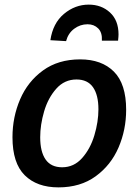

<svg xmlns="http://www.w3.org/2000/svg" viewBox="-20 -800 599 831"><path d="M526 -325Q526 -238 493 -161.5Q460 -85 394 -37Q328 11 233 11Q140 11 87 -41.5Q34 -94 34 -206Q34 -293 67 -370Q100 -447 166 -495Q232 -543 327 -543Q420 -543 473 -490Q526 -437 526 -325ZM154 -206Q154 -143 177.5 -109.5Q201 -76 249 -76Q300 -76 335.5 -116Q371 -156 388.5 -214.5Q406 -273 406 -327Q406 -389 382.5 -422.5Q359 -456 311 -456Q259 -456 223.5 -416Q188 -376 171 -318Q154 -260 154 -206ZM493 -651Q493 -642 491 -624H421Q423 -659 405 -677Q387 -695 359 -695Q327 -695 301 -675.5Q275 -656 266 -622L198 -626Q209 -700 257 -740Q305 -780 364 -780Q419 -780 456 -746Q493 -712 493 -651Z"/></svg>

Font: Bitter Pro SemiBold
Style: Italic
Weight: 600
Italic angle: -9°
Designer: Sol Matas, and Bitter project Authors
Foundry: Sol Matas
Version: Version 1.010